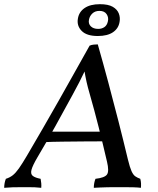

<svg xmlns="http://www.w3.org/2000/svg" viewBox="-47 -894 754 917"><path d="M-27 3Q-27 -8 -25 -19Q-23 -30 -19 -40Q0 -46 14 -57Q28 -68 43.5 -90Q59 -112 82 -151Q120 -216 158 -281.5Q196 -347 233 -412.5Q270 -478 307 -544Q344 -610 381 -676Q390 -680 401 -681Q412 -682 420 -682Q446 -591 470.5 -499.5Q495 -408 518.5 -316Q542 -224 564 -132Q573 -95 581 -77Q589 -59 599 -52Q609 -45 623 -40Q626 -29 626.5 -18.5Q627 -8 626 3Q610 1 589.5 0.5Q569 0 549.5 0Q530 0 515 0Q502 0 488.5 0Q475 0 460.5 0.5Q446 1 431 1.5Q416 2 401 3Q401 -8 403 -19Q405 -30 409 -40Q453 -45 464 -60.5Q475 -76 464 -122Q445 -204 424.5 -285.5Q404 -367 381 -447Q372 -478 366.5 -502.5Q361 -527 355 -563H362Q345 -527 331.5 -501Q318 -475 299 -440Q259 -366 217.5 -291.5Q176 -217 132 -143Q109 -104 103.5 -83.5Q98 -63 109.5 -54Q121 -45 147 -40Q149 -30 150 -19Q151 -8 150 3Q134 1 119 0.5Q104 0 89 0Q74 0 58 0Q32 0 13.5 0.5Q-5 1 -27 3ZM161 -215 183 -265H446L449 -219Q404 -219 353.5 -218.5Q303 -218 253 -217.5Q203 -217 161 -215ZM420 -722Q367 -722 343 -746.5Q319 -771 325 -805Q330 -837 357 -855.5Q384 -874 430 -874Q470 -874 491.5 -861.5Q513 -849 520.5 -829.5Q528 -810 524 -789Q519 -758 492.5 -740Q466 -722 420 -722ZM422 -756Q439 -756 451.5 -764.5Q464 -773 468 -791Q473 -810 462.5 -826Q452 -842 428 -842Q407 -842 394 -829.5Q381 -817 378 -800Q374 -781 386.5 -768.5Q399 -756 422 -756Z"/></svg>

Font: Vollkorn
Style: Italic
Weight: 400
Italic angle: -11°
Designer: Friedrich Althausen
Foundry: Friedrich Althausen
Version: Version 5.001